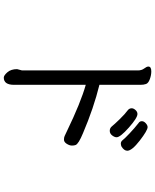

<svg xmlns="http://www.w3.org/2000/svg" viewBox="80 -852 839 1040"><g transform="rotate(90 500.0 -332.5)"><path d="M576 -606Q567 -614 567 -626Q567 -636 576.5 -646.5Q586 -657 598 -657Q619 -657 671.5 -610.5Q724 -564 724 -544Q724 -533 714 -520Q704 -507 689 -507Q674 -507 664.5 -519Q655 -531 627 -560Q599 -589 576 -606ZM758 -567Q747 -567 739 -577.5Q731 -588 703 -614.5Q675 -641 647 -663Q637 -669 637 -681Q637 -692 648 -702Q659 -712 669 -712Q687 -712 742 -669.5Q797 -627 797 -602Q797 -585 775 -571Q767 -567 758 -567ZM401 67Q389 67 372 47.5Q355 28 355 -5L362 -32V-659Q362 -680 351.5 -693.5Q341 -707 341 -716Q341 -732 367 -732Q388 -732 409.5 -724Q431 -716 435.5 -703.5Q440 -691 440 -673V-451Q566 -420 702 -362Q760 -338 766 -322Q769 -314 769 -302Q769 -289 759.5 -274Q750 -259 737 -259Q725 -259 717.5 -262.5Q710 -266 691 -275Q536 -350 440 -377V11Q440 67 401 67Z"/></g></svg>

Font: LXGW WenKai Mono Medium
Style: Regular
Weight: 500
Monospace: yes
Designer: LXGW / Fontworks Inc.
Foundry: LXGW / Fontworks Inc.
Version: Version 1.520; June 14, 2025